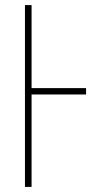

<svg xmlns="http://www.w3.org/2000/svg" viewBox="-20 -734 382 754"><path d="M78 0V-714H104V-388H318V-363H104V0Z"/></svg>

Font: Noto Sans ExtraCondensed Thin
Style: Regular
Weight: 100
Width: 2
Designer: Monotype Design Team
Foundry: Monotype Imaging Inc.
Version: Version 2.013; ttfautohint (v1.8.4.7-5d5b)